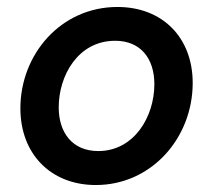

<svg xmlns="http://www.w3.org/2000/svg" viewBox="-20 -522 613 551"><path d="M255 9C414.5 9 533 -126 533 -284C533 -413.5 447 -502 317 -502C155 -502 38.5 -366.5 38.5 -211C38.5 -80.5 125.5 9 255 9ZM148.5 -214C148.5 -305 204 -405 310.5 -405C384 -405 423 -353.5 423 -280.5C423 -186.5 364.5 -88.5 262 -88.5C188 -88.5 148.5 -141 148.5 -214Z"/></svg>

Font: HK Grotesk SemiBold
Style: Italic
Weight: 600
Italic angle: -16°
Designer: Alfredo Marco Pradil
Foundry: Hanken Design Co.
Version: Version 3.001;FEAKit 1.0